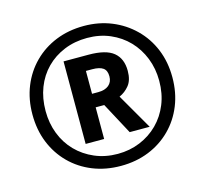

<svg xmlns="http://www.w3.org/2000/svg" viewBox="-105 -843 1040 973"><g transform="rotate(-15 414.5 -357.0)"><path d="M269 -144V-577H400Q491 -577 531 -544Q571 -511 571 -447Q571 -398 549 -371Q527 -344 497 -331L605 -144H500L411 -310H366V-144ZM399 -381Q434 -381 454 -397.5Q474 -414 474 -444Q474 -475 455.5 -488Q437 -501 399 -501H366V-381ZM414 10Q334 10 267 -17Q200 -44 150.5 -93.5Q101 -143 74 -210Q47 -277 47 -357Q47 -437 74 -504Q101 -571 150.5 -620.5Q200 -670 267 -697Q334 -724 414 -724Q492 -724 558.5 -697Q625 -670 675.5 -620.5Q726 -571 753.5 -504Q781 -437 781 -357Q781 -277 754 -210Q727 -143 677.5 -93.5Q628 -44 561 -17Q494 10 414 10ZM414 -53Q477 -53 531.5 -75.5Q586 -98 626.5 -138.5Q667 -179 689.5 -234.5Q712 -290 712 -357Q712 -421 690 -476.5Q668 -532 628.5 -573Q589 -614 534.5 -637.5Q480 -661 414 -661Q349 -661 294 -638.5Q239 -616 199 -575.5Q159 -535 137.5 -479.5Q116 -424 116 -357Q116 -293 137.5 -237.5Q159 -182 199 -141Q239 -100 294 -76.5Q349 -53 414 -53Z"/></g></svg>

Font: Noto Sans Symbols SemiBold
Style: Regular
Weight: 600
Version: Version 2.002